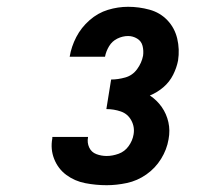

<svg xmlns="http://www.w3.org/2000/svg" viewBox="-20 -838 616 565"><path d="M294 -293Q323 -293 353.5 -299.5Q384 -306 410.5 -324.5Q437 -343 454 -370.5Q471 -398 476 -428Q481 -454 475.5 -478.5Q470 -503 456 -523Q442 -543 421 -557Q443 -566 461 -581.5Q479 -597 489.5 -618Q500 -639 504 -660Q509 -693 501.5 -724.5Q494 -756 472.5 -778.5Q451 -801 420 -809.5Q389 -818 357 -818Q327 -818 297.5 -809Q268 -800 243.5 -778.5Q219 -757 204.5 -729Q190 -701 185 -671H289Q292 -687 301 -702Q310 -717 325.5 -724.5Q341 -732 357 -732Q371 -732 383.5 -724.5Q396 -717 399.5 -703Q403 -689 401 -674Q397 -653 383.5 -634.5Q370 -616 348.5 -610Q327 -604 307 -604L293 -517Q315 -517 335.5 -510Q356 -503 366.5 -483.5Q377 -464 373 -442Q370 -424 358.5 -408Q347 -392 329 -385.5Q311 -379 294 -379Q278 -379 263.5 -384.5Q249 -390 242.5 -404Q236 -418 239 -434V-435H134V-431Q128 -399 139.5 -370Q151 -341 175.5 -323Q200 -305 231 -299Q262 -293 294 -293Z"/></svg>

Font: Iosevka Sparkle Heavy Oblique
Style: Regular
Weight: 900
Italic angle: -9°
Designer: Belleve Invis
Foundry: Belleve Invis
Version: Version 4.5.0; ttfautohint (v1.8.3)